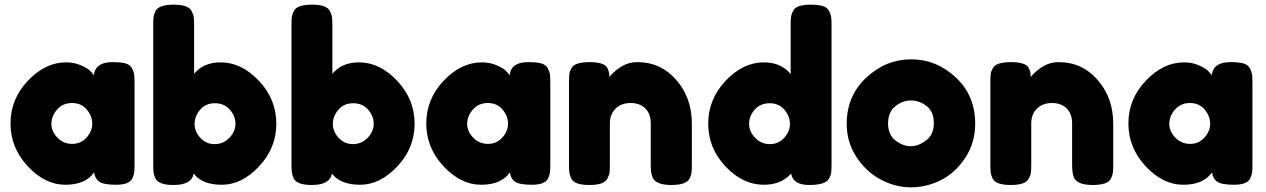

<svg xmlns="http://www.w3.org/2000/svg" viewBox="-20 -793 5422 822"><path d="M382 -471Q388 -527 461 -527Q500 -527 519 -521Q538 -515 545.5 -500Q553 -485 554.5 -473.5Q556 -462 556 -439V-89Q556 -66 554.5 -54.5Q553 -43 546 -28Q532 -2 477.5 -2Q423 -2 404.5 -15.5Q386 -29 383 -55Q346 -2 259.5 -2Q173 -2 99 -81Q25 -160 25 -264.5Q25 -369 99.5 -447.5Q174 -526 263 -526Q297 -526 325 -514Q353 -502 364 -491.5Q375 -481 382 -471ZM200 -263Q200 -230 226 -203.5Q252 -177 289 -177Q326 -177 350.5 -204Q375 -231 375 -263.5Q375 -296 351.5 -324Q328 -352 288.5 -352Q249 -352 224.5 -324Q200 -296 200 -263Z M925 -526Q1014 -526 1088.5 -447Q1163 -368 1163 -263.5Q1163 -159 1089 -80.5Q1015 -2 930 -2Q845 -2 809 -50Q801 -1 723 -1Q660 -1 646 -28Q639 -43 637.5 -54.5Q636 -66 636 -89V-686Q636 -709 637.5 -720.5Q639 -732 646 -746Q660 -773 724 -773Q787 -773 800 -746Q808 -731 809.5 -719.5Q811 -708 811 -685V-477Q851 -526 925 -526ZM837.5 -203Q862 -176 899 -176Q936 -176 962 -203Q988 -230 988 -263Q988 -296 964 -323.5Q940 -351 900 -351Q860 -351 836.5 -323Q813 -295 813 -262.5Q813 -230 837.5 -203Z M1517 -526Q1606 -526 1680.5 -447Q1755 -368 1755 -263.5Q1755 -159 1681 -80.5Q1607 -2 1522 -2Q1437 -2 1401 -50Q1393 -1 1315 -1Q1252 -1 1238 -28Q1231 -43 1229.5 -54.5Q1228 -66 1228 -89V-686Q1228 -709 1229.5 -720.5Q1231 -732 1238 -746Q1252 -773 1316 -773Q1379 -773 1392 -746Q1400 -731 1401.5 -719.5Q1403 -708 1403 -685V-477Q1443 -526 1517 -526ZM1429.5 -203Q1454 -176 1491 -176Q1528 -176 1554 -203Q1580 -230 1580 -263Q1580 -296 1556 -323.5Q1532 -351 1492 -351Q1452 -351 1428.5 -323Q1405 -295 1405 -262.5Q1405 -230 1429.5 -203Z M2162 -471Q2168 -527 2241 -527Q2280 -527 2299 -521Q2318 -515 2325.5 -500Q2333 -485 2334.5 -473.5Q2336 -462 2336 -439V-89Q2336 -66 2334.5 -54.5Q2333 -43 2326 -28Q2312 -2 2257.5 -2Q2203 -2 2184.5 -15.5Q2166 -29 2163 -55Q2126 -2 2039.5 -2Q1953 -2 1879 -81Q1805 -160 1805 -264.5Q1805 -369 1879.5 -447.5Q1954 -526 2043 -526Q2077 -526 2105 -514Q2133 -502 2144 -491.5Q2155 -481 2162 -471ZM1980 -263Q1980 -230 2006 -203.5Q2032 -177 2069 -177Q2106 -177 2130.5 -204Q2155 -231 2155 -263.5Q2155 -296 2131.5 -324Q2108 -352 2068.5 -352Q2029 -352 2004.5 -324Q1980 -296 1980 -263Z M2709 -527Q2809 -527 2875.5 -450.5Q2942 -374 2942 -264V-88Q2942 -65 2940.5 -53.5Q2939 -42 2932 -28Q2918 -1 2854 -1Q2783 -1 2772 -38Q2766 -55 2766 -89V-265Q2766 -306 2742.5 -329Q2719 -352 2679.5 -352Q2640 -352 2615.5 -328Q2591 -304 2591 -265V-88Q2591 -65 2589.5 -53.5Q2588 -42 2580 -28Q2567 -1 2503 -1Q2440 -1 2426 -28Q2419 -43 2417.5 -54.5Q2416 -66 2416 -89V-443Q2416 -465 2417.5 -476.5Q2419 -488 2427 -502Q2441 -527 2504 -527Q2565 -527 2579 -504Q2589 -487 2589 -463Q2593 -470 2607 -483Q2621 -496 2634 -504Q2668 -527 2709 -527Z M3540 -685V-88Q3540 -65 3538.5 -53.5Q3537 -42 3529 -28Q3514 -1 3444.5 -1Q3375 -1 3367 -50Q3325 -2 3250 -2Q3160 -2 3086 -80.5Q3012 -159 3012 -263.5Q3012 -368 3086.5 -447Q3161 -526 3250 -526Q3324 -526 3365 -476V-686Q3365 -709 3366.5 -720.5Q3368 -732 3375.5 -746.5Q3383 -761 3402 -767Q3421 -773 3452.5 -773Q3484 -773 3503 -767Q3522 -761 3529.5 -746Q3537 -731 3538.5 -719.5Q3540 -708 3540 -685ZM3213 -203Q3239 -176 3276 -176Q3313 -176 3337.5 -203Q3362 -230 3362 -262.5Q3362 -295 3338.5 -323Q3315 -351 3275 -351Q3235 -351 3211 -323.5Q3187 -296 3187 -263Q3187 -230 3213 -203Z M4155 -264Q4155 -181 4112 -116.5Q4069 -52 4007.5 -21.5Q3946 9 3880 9Q3814 9 3752 -23.5Q3690 -56 3647.5 -119.5Q3605 -183 3605 -263Q3605 -383 3689 -461Q3773 -539 3881 -539Q3989 -539 4072 -461.5Q4155 -384 4155 -264ZM3814 -191.5Q3846 -167 3879 -167Q3912 -167 3945 -192Q3978 -217 3978 -266Q3978 -315 3947 -339Q3916 -363 3880 -363Q3844 -363 3813 -338Q3782 -313 3782 -264.5Q3782 -216 3814 -191.5Z M4513 -527Q4613 -527 4679.5 -450.5Q4746 -374 4746 -264V-88Q4746 -65 4744.5 -53.5Q4743 -42 4736 -28Q4722 -1 4658 -1Q4587 -1 4576 -38Q4570 -55 4570 -89V-265Q4570 -306 4546.5 -329Q4523 -352 4483.5 -352Q4444 -352 4419.5 -328Q4395 -304 4395 -265V-88Q4395 -65 4393.5 -53.5Q4392 -42 4384 -28Q4371 -1 4307 -1Q4244 -1 4230 -28Q4223 -43 4221.5 -54.5Q4220 -66 4220 -89V-443Q4220 -465 4221.5 -476.5Q4223 -488 4231 -502Q4245 -527 4308 -527Q4369 -527 4383 -504Q4393 -487 4393 -463Q4397 -470 4411 -483Q4425 -496 4438 -504Q4472 -527 4513 -527Z M5168 -471Q5174 -527 5247 -527Q5286 -527 5305 -521Q5324 -515 5331.5 -500Q5339 -485 5340.5 -473.5Q5342 -462 5342 -439V-89Q5342 -66 5340.5 -54.5Q5339 -43 5332 -28Q5318 -2 5263.5 -2Q5209 -2 5190.5 -15.5Q5172 -29 5169 -55Q5132 -2 5045.5 -2Q4959 -2 4885 -81Q4811 -160 4811 -264.5Q4811 -369 4885.5 -447.5Q4960 -526 5049 -526Q5083 -526 5111 -514Q5139 -502 5150 -491.5Q5161 -481 5168 -471ZM4986 -263Q4986 -230 5012 -203.5Q5038 -177 5075 -177Q5112 -177 5136.5 -204Q5161 -231 5161 -263.5Q5161 -296 5137.5 -324Q5114 -352 5074.5 -352Q5035 -352 5010.5 -324Q4986 -296 4986 -263Z"/></svg>

Font: Fredoka One
Style: Regular
Weight: 400
Version: Version 1.001;April 7, 2020;FontCreator 12.0.0.2522 64-bit